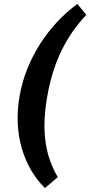

<svg xmlns="http://www.w3.org/2000/svg" viewBox="-20 -765 456 970"><path d="M219 -280C251 -460 318 -585 416 -690L371 -745C227 -640 112 -470 79 -280C45 -90 100 80 207 185L272 130C210 25 187 -100 219 -280Z"/></svg>

Font: Scada
Style: Bold Italic
Weight: 700
Designer: Jovanny Lemonad
Foundry: Jovanny Lemonad
Version: Version 3.005